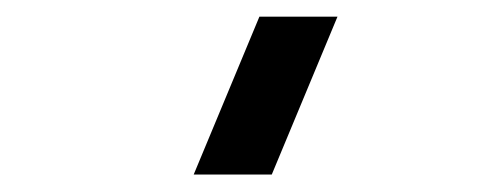

<svg xmlns="http://www.w3.org/2000/svg" viewBox="-20 -1002 578 225"><path d="M298.5 -797.5 375.5 -982.5H284L207 -797.5Z"/></svg>

Font: Eudonet
Style: Bold
Weight: 700
Designer: Mikhail Sharanda
Foundry: Mikhail Sharanda
Version: Version 4.503;Glyphs 3.1.2 (3151)